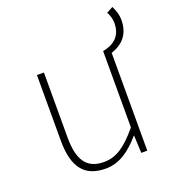

<svg xmlns="http://www.w3.org/2000/svg" viewBox="-132 -814 841 930"><g transform="rotate(-20 288.5 -349.5)"><path d="M255 13C328 13 383 -29 436 -90H438L442 0H473V-504C515 -518 572 -550 572 -639C572 -663 565 -687 552 -712L519 -694C530 -675 535 -653 535 -637C535 -572 499 -539 440 -527H437V-133C372 -55 323 -20 258 -20C169 -20 132 -76 132 -192V-527H96V-188C96 -51 147 13 255 13Z"/></g></svg>

Font: Noto Sans JP Thin
Style: Regular
Weight: 100
Designer: Ryoko NISHIZUKA 西塚涼子 (kana, bopomofo & ideographs); Paul D. Hunt (Latin, Greek & Cyrillic); Sandoll Communications 산돌커뮤니
Foundry: Adobe
Version: Version 2.004;hotconv 1.0.118;makeotfexe 2.5.65603